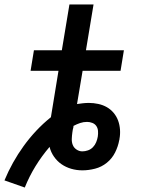

<svg xmlns="http://www.w3.org/2000/svg" viewBox="-55 -755 675 860"><path d="M56 85 -35 53Q-18 12 3.5 -26.5Q25 -65 51 -101Q77 -137 107.5 -169.5Q138 -202 173 -230L207 -438H82L97 -530H222L256 -735H364L330 -530H500L485 -438H315L290 -289Q303 -291 316.5 -292.5Q330 -294 343 -294Q364 -294 385 -289.5Q406 -285 423.5 -275Q441 -265 454 -249.5Q467 -234 474 -215Q481 -196 482.5 -174.5Q484 -153 480 -132Q480 -131 480 -130Q480 -129 479 -127Q474 -99 460.5 -72Q447 -45 423.5 -26Q400 -7 371 0.5Q342 8 314 8Q288 8 264 1Q240 -6 220.5 -19.5Q201 -33 187 -53Q173 -73 167 -97Q132 -56 104 -10.5Q76 35 56 85ZM314 -77Q326 -77 339 -81.5Q352 -86 361.5 -96Q371 -106 376 -118.5Q381 -131 383 -143Q385 -156 384 -168.5Q383 -181 376.5 -190.5Q370 -200 358.5 -204.5Q347 -209 335 -209Q319 -209 304 -204Q289 -199 274 -191V-186Q272 -180 271 -174Q270 -168 269 -161Q267 -147 266.5 -132.5Q266 -118 271 -105.5Q276 -93 288 -85Q300 -77 314 -77Z"/></svg>

Font: Iosevka Curly SmBdExObl
Style: Regular
Weight: 600
Width: 7
Italic angle: -9°
Monospace: yes
Designer: Belleve Invis
Foundry: Belleve Invis
Version: Version 11.1.0; ttfautohint (v1.8.3)